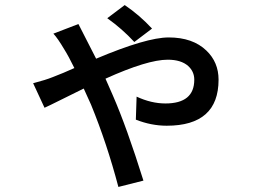

<svg xmlns="http://www.w3.org/2000/svg" viewBox="-20 -664 1040 759"><path d="M511 -498Q463 -550 404 -592L473 -644Q532 -604 581 -551ZM290 -569 360 -432Q559 -516 647 -516Q742 -516 796 -464Q844 -418 844 -349Q844 -167 639 -167Q578 -167 517 -191L520 -282Q578 -255 634 -255Q748 -255 748 -349Q748 -381 724 -403Q696 -428 643 -428Q563 -428 397 -353L426 -287Q481 -161 547 50L448 75Q403 -96 340 -250L311 -314L220 -269Q172 -245 156 -238L111 -335Q161 -348 188 -359Q230 -375 274 -395Q251 -442 234 -469Q208 -513 191 -531Z"/></svg>

Font: Noto Sans S Chinese Medium
Style: Regular
Weight: 500
Designer: Ryoko NISHIZUKA  (kana & ideographs); Paul D. Hunt (Latin, Greek & Cyrillic); Wenlong ZHANG  (bopomofo); Sandoll Communi
Foundry: Adobe Systems Incorporated
Version: Version 1.000;PS 1;hotconv 1.0.78;makeotf.lib2.5.61930